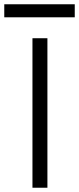

<svg xmlns="http://www.w3.org/2000/svg" viewBox="-47 -879 370 899"><path d="M-27 -798V-859H303V-798ZM105 0V-700H175V0Z"/></svg>

Font: Overpass Light
Style: Regular
Weight: 300
Designer: Delve Withrington, Thomas Jockin
Foundry: Delve Fonts
Version: Version 3.000;DELV;Overpass